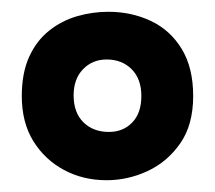

<svg xmlns="http://www.w3.org/2000/svg" viewBox="-20 -689 365 326"><path d="M161 -383Q121 -383 88.5 -400.5Q56 -418 36.5 -449.5Q17 -481 17 -526Q17 -565 29.5 -592.5Q42 -620 63.5 -637Q85 -654 111 -661.5Q137 -669 164 -669Q203 -669 236 -653.5Q269 -638 288.5 -606Q308 -574 308 -526Q308 -477 286 -445.5Q264 -414 230.5 -398.5Q197 -383 161 -383ZM165 -465Q189 -465 204.5 -481Q220 -497 220 -526Q220 -555 203.5 -571.5Q187 -588 161 -588Q137 -588 121 -571.5Q105 -555 105 -527Q105 -498 121.5 -481.5Q138 -465 165 -465Z"/></svg>

Font: Bricolage Grotesque 72pt SemiCondensed SemiBold
Style: Regular
Weight: 600
Width: 4
Designer: Mathieu Triay
Foundry: Atelier Triay
Version: Version 1.001;gftools[0.9.33.dev8+g029e19f]